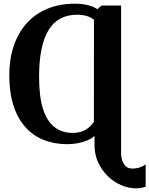

<svg xmlns="http://www.w3.org/2000/svg" viewBox="-20 -773 812 1044"><path d="M720.5 251Q678 251 637.5 233.2Q597 215.5 564.8 183.5Q532.5 151.5 513.2 109Q494 66.5 494 17V-34Q477.5 -19 453.2 -9Q429 1 401.2 6Q373.5 11 346.5 11Q276 11 218 -12Q160 -35 118 -81.8Q76 -128.5 53.2 -199Q30.5 -269.5 30.5 -365Q30.5 -451.5 54.5 -522.8Q78.5 -594 124.2 -645.5Q170 -697 236.8 -725Q303.5 -753 389 -753Q422 -753 454.8 -745.8Q487.5 -738.5 509 -723L532.5 -743H638.5V60.5Q638.5 94 653.8 118.8Q669 143.5 699 143.5Q722 143.5 740.5 137.2Q759 131 772 121V242.5Q765.5 244.5 752.2 247.8Q739 251 720.5 251ZM377.5 -50Q397.5 -50 417.8 -55.8Q438 -61.5 456.8 -74.8Q475.5 -88 490.5 -111.5L491 -666Q478 -676 463.8 -681.8Q449.5 -687.5 433.5 -690.2Q417.5 -693 400 -693Q348.5 -693 309.8 -672.8Q271 -652.5 245.2 -611.5Q219.5 -570.5 206.2 -508Q193 -445.5 192.5 -361.5Q192 -249 214 -180.5Q236 -112 277.5 -81Q319 -50 377.5 -50Z"/></svg>

Font: Merriweather Light 18pt
Style: Bold
Weight: 700
Version: Version 2.100